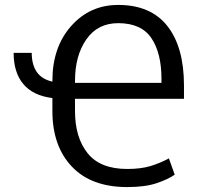

<svg xmlns="http://www.w3.org/2000/svg" viewBox="-20 -740 813 771"><path d="M490.7 11.2Q346.2 11.2 268.3 -71.3Q190.4 -153.8 190.4 -293.9V-346.2Q112.3 -356 73.5 -402.6Q34.7 -449.2 34.7 -527.8H107.4Q107.4 -481 127.4 -451.4Q147.5 -421.9 190.4 -412.1V-415.5Q190.4 -550.3 265.6 -635.3Q340.8 -720.2 454.6 -720.2Q585.4 -720.2 652.1 -635.5Q718.8 -550.8 718.8 -396.5V-343.3H281.2V-293.9Q281.2 -188 331.8 -124.8Q382.3 -61.5 490.7 -61.5Q545.4 -61.5 583.7 -73Q622.1 -84.5 658.2 -104L681.6 -38.6Q654.3 -19.5 608.4 -4.2Q562.5 11.2 490.7 11.2ZM281.2 -407.2H628.4V-423.3Q628.4 -526.9 587.9 -586.9Q547.4 -647 454.6 -647Q372.1 -647 326.7 -581.8Q281.2 -516.6 281.2 -415.5Z"/></svg>

Font: Roboto Web
Style: Regular
Weight: 400
Designer: Google
Version: Version 1.200310; 2013